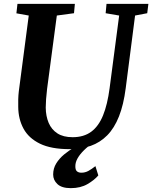

<svg xmlns="http://www.w3.org/2000/svg" viewBox="-20 -763 789 995"><path d="M680 -682.5 631.5 -306Q620.5 -220 596.5 -159.5Q572.5 -99 535.8 -61.8Q499 -24.5 450.2 -7.2Q401.5 10 341.5 10Q245 10 186.8 -18.5Q128.5 -47 101.8 -96.5Q75 -146 74.5 -209Q74 -228 74.5 -248.2Q75 -268.5 77.5 -290L129 -682.5L65 -694L70.5 -743H368L363.5 -694.5L274.5 -682.5L224 -302Q220.5 -273.5 218.8 -248.8Q217 -224 217 -205.5Q217.5 -161 232.2 -126.2Q247 -91.5 277.5 -71.8Q308 -52 356.5 -52Q414 -52 452.5 -80.2Q491 -108.5 514 -165Q537 -221.5 548 -306L597.5 -682.5L527.5 -694.5L532 -743H749L743 -694.5ZM347 212Q300 212 277.8 191.2Q255.5 170.5 255.5 141.5Q255.5 109.5 271.5 83.8Q287.5 58 312.2 37.5Q337 17 364.8 0.8Q392.5 -15.5 416 -28L442 -37.5L464.5 -24Q436 -5 415 15.8Q394 36.5 382.2 57.2Q370.5 78 370.5 97.5Q370 117.5 378.8 124.8Q387.5 132 401.5 132Q421 132 438 122.8Q455 113.5 474.5 98L489.5 146Q470 169.5 433.8 190.8Q397.5 212 347 212Z"/></svg>

Font: Merriweather 20pt
Style: Bold Italic
Weight: 700
Italic angle: -7.8°
Version: Version 2.101